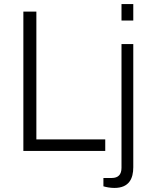

<svg xmlns="http://www.w3.org/2000/svg" viewBox="-20 -743 745 945"><path d="M578 -642H636V-723H578ZM95 0H498V-57H159V-686H95ZM543 182C616 182 636 135 636 80V-526H578V83C578 116 562 133 530 133H489V174C502 178 523 182 543 182Z"/></svg>

Font: Archivo ExtraLight
Style: Regular
Weight: 200
Designer: Hector Gatti
Foundry: Omnibus-Type
Version: Version 2.001